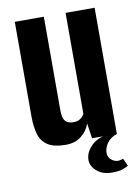

<svg xmlns="http://www.w3.org/2000/svg" viewBox="-76 -547 536 742"><g transform="rotate(-10 192.5 -175.5)"><path d="M147.1 7.3Q99.3 7.3 75 -9.1Q50.6 -25.5 42.4 -55Q34.2 -84.5 34.2 -123.7V-495H148.2V-130.6Q148.2 -115.6 150.5 -102.8Q152.9 -89.9 162.1 -81.8Q171.4 -73.7 190.7 -73.7Q204.2 -73.7 212.6 -78Q221 -82.3 226.1 -88.2Q231.1 -94.1 233.5 -99.3V-495H347.5V0H250.1L241.3 -59.9Q232.6 -32.1 207.9 -12.4Q183.2 7.3 147.1 7.3ZM304.2 144Q267.5 144 244.8 124.7Q222 105.5 222 80.5Q222 52.1 244.6 28.2Q267.2 4.2 300.9 -1.4L347.8 0Q321.1 9.2 308.3 27.9Q295.5 46.5 295.5 64.5Q295.5 83.1 308.2 93.1Q320.8 103.1 333.1 103.1Q341.1 103.1 346.5 101.3Q352 99.5 354.6 98.9L368.1 128.5Q362.8 131.9 348.2 137.9Q333.6 144 304.2 144Z"/></g></svg>

Font: Alumni Sans Thin
Style: Regular
Weight: 100
Designer: Robert E. Leuschke
Foundry: Robert E. Leuschke
Version: Version 1.018